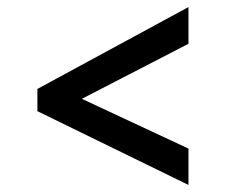

<svg xmlns="http://www.w3.org/2000/svg" viewBox="-20 -634 640 544"><path d="M514 -110 86 -319V-382L514 -614V-510L212 -354L514 -213Z"/></svg>

Font: Noto Sans Mono SemiBold
Style: Regular
Weight: 600
Designer: Monotype Design Team
Foundry: Monotype Imaging Inc.
Version: Version 2.014; ttfautohint (v1.8.4.7-5d5b)